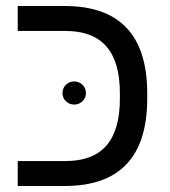

<svg xmlns="http://www.w3.org/2000/svg" viewBox="-20 -619 565 639"><path d="M470 -291Q470 0 195 0H39V-83H197Q290 -83 334.5 -135Q379 -187 379 -290V-309Q379 -413 334 -464.5Q289 -516 197 -516H39V-599H195Q470 -599 470 -308ZM188 -309Q188 -326 199.5 -337Q211 -348 227 -348Q243 -348 254.5 -337Q266 -326 266 -309Q266 -293 254.5 -282Q243 -271 227 -271Q211 -271 199.5 -282Q188 -293 188 -309Z"/></svg>

Font: Noto Sans Hebrew Droid
Style: Regular
Weight: 400
Designer: Monotype Design Team
Foundry: Monotype Imaging Inc.
Version: Version 1.100